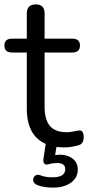

<svg xmlns="http://www.w3.org/2000/svg" viewBox="-23 -662 401 874"><path d="M271 9Q258 9 234 7L228 44Q242 42 247 42Q284 42 307.5 60Q331 78 331 110Q331 147 300 169.5Q269 192 219 192Q174 192 146 180Q131 174 128.5 160.5Q126 147 136 138.5Q146 130 161 136Q182 145 216 145Q274 145 274 108Q274 80 236 80Q220 80 204 84Q187 90 180 84Q172 77 175 59L185 -7Q99 -45 99 -168V-423H32Q-3 -423 -3 -455Q-3 -486 32 -486H99V-601Q99 -642 140 -642Q180 -642 180 -601V-486H306Q341 -486 341 -455Q341 -423 306 -423H180V-176Q180 -118 204 -89Q228 -60 282 -60Q296 -60 314 -64Q332 -68 337 -68Q358 -70 358 -38Q358 -9 338 -2Q303 9 271 9Z"/></svg>

Font: Nunito
Style: Regular
Weight: 400
Designer: Vernon Adams
Foundry: Vernon Adams
Version: Version 3.602